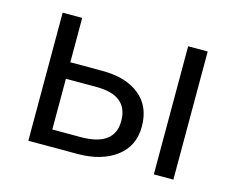

<svg xmlns="http://www.w3.org/2000/svg" viewBox="-75 -594 863 702"><g transform="rotate(15 356.5 -242.5)"><path d="M82 0V-485H156V-317H277Q366.5 -317 418 -275.5Q469.5 -234 469.5 -157.5Q469.5 -83 413.8 -41.5Q358 0 268 0ZM557 0V-485H631V0ZM156 -62.5H263.5Q391.5 -62.5 391.5 -157.5Q391.5 -254.5 272 -254.5H156Z"/></g></svg>

Font: Geologica ExtraLight
Style: Regular
Weight: 200
Designer: Sindre Bremnes, Frode Helland
Foundry: Monokrom Skriftforlag AS
Version: Version 1.010; ttfautohint (v1.8.4.7-5d5b);gftools[0.9.28]